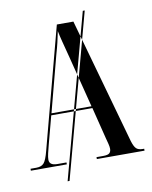

<svg xmlns="http://www.w3.org/2000/svg" viewBox="-92 -828 778 983"><g transform="rotate(-10 297.0 -337.0)"><path d="M179 86 407 -760H417L189 86ZM3 0H190V-10H142Q101 -10 101 -40Q101 -52 105.5 -72Q110 -92 116 -114L155 -261H369L410 -97Q414 -82 418 -66.5Q422 -51 422 -40Q422 -26 414 -18Q406 -10 380 -10H346V0H594V-10H587Q564 -10 553 -20.5Q542 -31 533 -61L350 -714H264L98 -87Q86 -40 73 -25Q60 -10 33 -10H3ZM158 -271 235 -564Q245 -598 250.5 -622Q256 -646 263 -680Q268 -654 276 -623.5Q284 -593 298 -539L366 -271Z"/></g></svg>

Font: Noto Serif Display Condensed Semi
Style: Regular
Weight: 600
Width: 3
Designer: Monotype Design Team
Foundry: Monotype Imaging Inc.
Version: Version 1.900